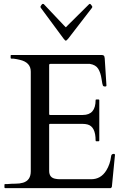

<svg xmlns="http://www.w3.org/2000/svg" viewBox="-20 -972 657 992"><path d="M3 -4V-18Q3 -21 7 -21H18Q39 -23 60.5 -23Q82 -23 99 -28Q139 -40 139 -87V-602Q139 -650 82 -663Q66 -667 49 -669H39Q35 -669 35 -673V-685Q35 -688 39 -688H503Q512 -688 516 -685Q520 -682 521 -671L530 -530Q530 -525 522.5 -525Q515 -525 512 -529Q509 -534 504.5 -565Q500 -596 487.5 -616.5Q475 -637 444 -642H241Q234 -642 234 -636V-383Q234 -378 239 -378H408Q474 -378 474 -455Q474 -458 478 -458H489Q493 -458 493 -455V-246Q493 -242 489 -242H478Q474 -242 474 -246Q474 -318 432 -329Q420 -332 407 -332H239Q234 -332 234 -327V-89Q234 -53 268 -48Q278 -46 289 -46H451Q501 -46 529 -91Q549 -123 554 -164Q555 -177 568 -177Q574 -177 574 -171L558 -7Q555 0 551 0H7Q3 0 3 -4ZM441 -951Q443 -952 445 -952Q447 -952 452 -945.5Q457 -939 457 -936.5Q457 -934 454 -930L333 -773Q324 -762 320 -762Q316 -762 308 -773L192 -930Q189 -934 189 -936.5Q189 -939 193.5 -945.5Q198 -952 201 -952Q204 -952 206 -951L310 -841Q312 -840 315.5 -835.5Q319 -831 320 -831Q321 -831 325 -835.5Q329 -840 330 -841Z"/></svg>

Font: Cardo
Style: Regular
Weight: 400
Designer: David J. Perry
Foundry: David J. Perry
Version: Version 1.0451